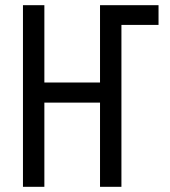

<svg xmlns="http://www.w3.org/2000/svg" viewBox="-20 -720 656 740"><path d="M403.5 -624V-700H591V-624ZM68.5 0V-700H151V-402H365.5V-700H448V0H365.5V-324.5H151V0Z"/></svg>

Font: Overpass Mono
Style: Regular
Weight: 400
Designer: Delve Withrington, Dave Bailey
Foundry: Delve Fonts LLC
Version: Version 4.000